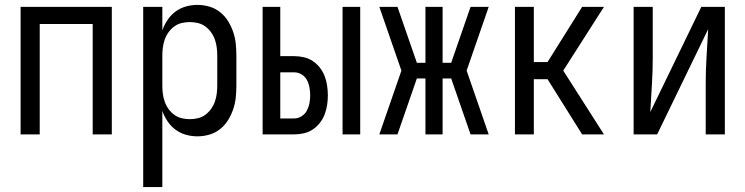

<svg xmlns="http://www.w3.org/2000/svg" viewBox="-20 -548 3040 783"><path d="M64 0V-520H436V0H358V-450H142V0Z M564 215V-520H642V-424Q650 -447 663.5 -467Q677 -487 696 -501Q715 -515 738 -521.5Q761 -528 785 -528Q810 -528 834 -521Q858 -514 877.5 -498.5Q897 -483 910 -462Q923 -441 931 -417.5Q939 -394 941.5 -369.5Q944 -345 944 -320V-200Q944 -175 941.5 -150.5Q939 -126 931 -102.5Q923 -79 910 -58Q897 -37 877.5 -21.5Q858 -6 834 1Q810 8 785 8Q761 8 738 1.5Q715 -5 696 -19Q677 -33 663.5 -53Q650 -73 642 -96V215ZM754 -62Q771 -62 787.5 -66Q804 -70 817.5 -80Q831 -90 841 -104Q851 -118 856.5 -134Q862 -150 864 -166.5Q866 -183 866 -200V-320Q866 -337 864 -353.5Q862 -370 856.5 -386Q851 -402 841 -416Q831 -430 817.5 -440Q804 -450 787.5 -454Q771 -458 754 -458Q737 -458 720.5 -454Q704 -450 690.5 -440Q677 -430 667 -416Q657 -402 651.5 -386Q646 -370 644 -353.5Q642 -337 642 -320V-200Q642 -183 644 -166.5Q646 -150 651.5 -134Q657 -118 667 -104Q677 -90 690.5 -80Q704 -70 720.5 -66Q737 -62 754 -62Z M1377 0V-520H1449V0ZM1051 0V-520H1123V-319H1180Q1200 -319 1219.5 -314.5Q1239 -310 1255.5 -299Q1272 -288 1284.5 -272Q1297 -256 1304 -237.5Q1311 -219 1314 -199Q1317 -179 1317 -159Q1317 -139 1314 -119.5Q1311 -100 1304 -81.5Q1297 -63 1284.5 -47Q1272 -31 1255.5 -20Q1239 -9 1219.5 -4.5Q1200 0 1180 0ZM1123 -65H1180Q1196 -65 1210 -74Q1224 -83 1231.5 -97Q1239 -111 1242 -127Q1245 -143 1245 -159Q1245 -175 1242 -191.5Q1239 -208 1231.5 -222Q1224 -236 1210 -244.5Q1196 -253 1180 -253H1123Z M1973 0H1899L1820 -228H1785V0H1715V-228H1680L1601 0H1527L1617 -260L1527 -520H1601L1680 -292H1715V-520H1785V-292H1820L1899 -520H1973L1883 -260Z M2354 0 2213 -225H2157V0H2080V-520H2157V-295H2213L2354 -520H2443L2277 -260L2443 0Z M2564 0V-520H2642V-312Q2642 -257 2638.5 -202Q2635 -147 2632 -91L2840 -520H2936V0H2858V-208Q2858 -263 2861.5 -318Q2865 -373 2868 -429L2660 0Z"/></svg>

Font: Iosevka Fixed
Style: Regular
Weight: 400
Monospace: yes
Designer: Belleve Invis
Foundry: Belleve Invis
Version: Version 33.2.4